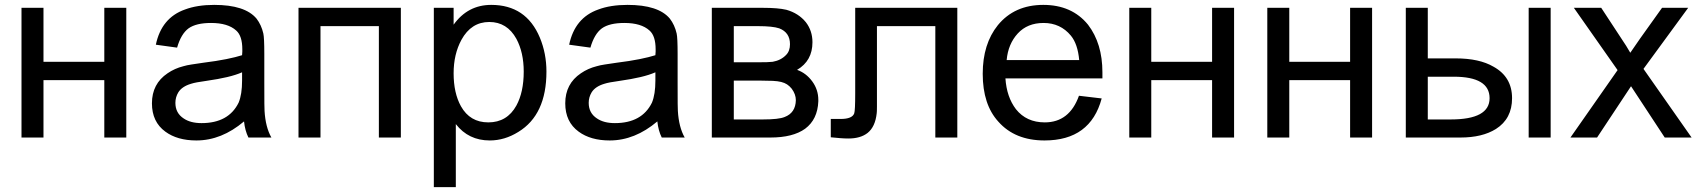

<svg xmlns="http://www.w3.org/2000/svg" viewBox="-20 -563 6953 786"><path d="M68 -531H158V-310H407V-531H497V0H407V-235H158V0H68Z M979 -66Q887 12 784 12Q706 12 657 -24Q602 -64 602 -140Q602 -220 666 -263Q695 -283 731 -292Q744 -296 764 -299Q784 -302 811 -306Q867 -313 906.5 -321Q946 -329 971 -337Q972 -346 972 -352Q972 -358 972 -361Q972 -416 947 -438Q913 -469 844 -469Q783 -469 752 -447Q721 -424 705 -368L618 -380Q641 -490 737 -524Q787 -543 857 -543Q983 -543 1030 -487Q1050 -461 1058 -426Q1062 -409 1062 -342V-223Q1062 -112 1063 -109Q1067 -42 1091 0H997Q983 -28 979 -66ZM971 -267Q946 -256 910 -247.5Q874 -239 825 -232Q780 -226 762 -220Q725 -209 710 -185Q698 -165 698 -142Q698 -100 732 -78Q760 -59 805 -59Q916 -59 957 -143Q971 -177 971 -233Z M1202 -531H1621V0H1531V-456H1292V0H1202Z M1756 203V-531H1837V-462Q1895 -543 1991 -543Q2134 -543 2190 -409Q2217 -344 2217 -270Q2217 -93 2102 -23Q2046 12 1985 12Q1898 12 1846 -55V203ZM1837 -263Q1837 -182 1867 -128Q1904 -62 1979 -62Q2056 -62 2094 -131Q2124 -186 2124 -270Q2124 -348 2094 -404Q2056 -473 1983 -473Q1909 -473 1869 -400Q1837 -341 1837 -263Z M2671 -66Q2579 12 2476 12Q2398 12 2349 -24Q2294 -64 2294 -140Q2294 -220 2358 -263Q2387 -283 2423 -292Q2436 -296 2456 -299Q2476 -302 2503 -306Q2559 -313 2598.5 -321Q2638 -329 2663 -337Q2664 -346 2664 -352Q2664 -358 2664 -361Q2664 -416 2639 -438Q2605 -469 2536 -469Q2475 -469 2444 -447Q2413 -424 2397 -368L2310 -380Q2333 -490 2429 -524Q2479 -543 2549 -543Q2675 -543 2722 -487Q2742 -461 2750 -426Q2754 -409 2754 -342V-223Q2754 -112 2755 -109Q2759 -42 2783 0H2689Q2675 -28 2671 -66ZM2663 -267Q2638 -256 2602 -247.5Q2566 -239 2517 -232Q2472 -226 2454 -220Q2417 -209 2402 -185Q2390 -165 2390 -142Q2390 -100 2424 -78Q2452 -59 2497 -59Q2608 -59 2649 -143Q2663 -177 2663 -233Z M2894 -531H3102Q3134 -531 3158 -529Q3182 -527 3199 -523Q3249 -509 3279 -472Q3306 -437 3306 -390Q3306 -314 3243 -277Q3280 -264 3305 -230Q3330 -196 3330 -154V-148Q3327 -74 3276 -36Q3226 0 3134 0H2894ZM2984 -308H3080Q3103 -308 3119 -308.5Q3135 -309 3143 -310Q3177 -316 3198 -338Q3214 -354 3214 -382Q3214 -430 3170 -447Q3143 -456 3083 -456H2984ZM2984 -74H3103Q3168 -74 3192 -84Q3237 -101 3238 -153Q3238 -177 3221 -200Q3212 -211 3202 -217.5Q3192 -224 3178 -227.5Q3164 -231 3143.5 -232Q3123 -233 3093 -233H2984Z M3481 -531H3899V0H3809V-456H3570V-192Q3570 -150 3570 -127Q3570 -104 3569 -99Q3563 -44 3532 -19Q3503 4 3453 4Q3437 4 3419 2.5Q3401 1 3381 -1V-76H3421Q3469 -76 3477 -99Q3481 -110 3481 -181Z M4490 -160Q4444 12 4256 12Q4135 12 4067 -65Q4003 -135 4003 -261Q4003 -383 4065 -460Q4133 -543 4251 -543Q4368 -543 4434 -462Q4493 -385 4493 -267V-242H4096Q4101 -166 4139 -116Q4182 -62 4257 -62Q4358 -62 4397 -171ZM4398 -317Q4392 -383 4364 -417Q4321 -469 4252 -469Q4186 -469 4146.5 -426Q4107 -383 4101 -317Z M4603 -531H4693V-310H4942V-531H5032V0H4942V-235H4693V0H4603Z M5168 -531H5258V-310H5507V-531H5597V0H5507V-235H5258V0H5168Z M6238 -531H6328V0H6238ZM5735 -531H5825V-324H5939Q6036 -324 6094 -290Q6170 -248 6170 -161Q6170 -77 6104 -35Q6048 0 5959 0H5735ZM5825 -74H5919Q6078 -74 6078 -161Q6078 -249 5931 -249H5825Z M6409 0 6602 -276 6423 -531H6535L6617 -406Q6628 -390 6637 -375.5Q6646 -361 6654 -347L6694 -405L6784 -531H6891L6708 -281L6905 0H6795L6657 -210L6518 0Z"/></svg>

Font: MongolianScript
Style: Regular
Weight: 400
Designer: Bolorsoft LLC, NUM
Foundry: Bolorsoft LLC
Version: Version 3.2